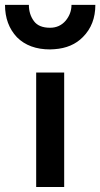

<svg xmlns="http://www.w3.org/2000/svg" viewBox="-66 -750 402 770"><path d="M79.1 -459Q107.4 -459 191.4 -459Q191.4 -344.7 191.4 0Q163.1 0 79.1 0Q79.1 -115.2 79.1 -459ZM2 -600.6Q-45.9 -651.4 -45.9 -730.5Q-13.7 -730.5 49.8 -730.5Q49.8 -692.4 70.3 -665Q89.8 -638.7 134.8 -638.7Q172.9 -638.7 197.3 -667Q220.7 -695.3 220.7 -730.5Q252.9 -730.5 316.4 -730.5Q316.4 -651.4 266.6 -601.6Q223.6 -557.6 152.3 -552.7Q143.6 -551.8 134.8 -551.8Q50.8 -551.8 2 -600.6Z"/></svg>

Font: Alata=Ham
Style: Regular
Weight: 400
Designer: Spyros Zevelakis, Eben Sorkin
Version: Version 1.004